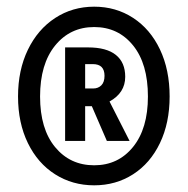

<svg xmlns="http://www.w3.org/2000/svg" viewBox="-20 -776 562 575"><path d="M488 -487Q488 -408 459 -347.5Q430 -287 378.5 -254Q327 -221 262 -221Q197 -221 145 -254Q93 -287 63.5 -347.5Q34 -408 34 -487Q34 -566 63.5 -627Q93 -688 145 -722Q197 -756 262 -756Q327 -756 378.5 -722.5Q430 -689 459 -628Q488 -567 488 -487ZM423 -487Q423 -585 378.5 -640Q334 -695 262 -695Q190 -695 145 -639.5Q100 -584 100 -487Q100 -390 145 -335.5Q190 -281 262 -281Q334 -281 378.5 -336Q423 -391 423 -487ZM368 -354H300L255 -458H235V-354H175V-634H244Q299 -634 327 -611.5Q355 -589 355 -546Q355 -498 308 -472ZM235 -511H259Q274 -511 283.5 -520.5Q293 -530 293 -549Q293 -584 258 -584H235Z"/></svg>

Font: Fira Sans Compressed SemiBold
Style: Regular
Weight: 600
Width: 1
Designer: bBox Type GmbH & Carrois Corporate GbR & Edenspiekermann AG
Foundry: bBox Type GmbH & Carrois Corporate GbR & Edenspiekermann AG
Version: Version 4.301